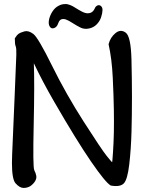

<svg xmlns="http://www.w3.org/2000/svg" viewBox="-20 -922 725 942"><path d="M625 -630.4Q627.4 -530.3 627.4 -453.6V-439.9Q627.4 -358.9 625.2 -275.6Q623 -192.4 614.3 -116.5Q605.5 -40.5 587.2 -22Q568.8 -3.4 523.4 -11.7Q510.3 -19 485.6 -49.3Q460.9 -79.6 426 -130.4Q391.1 -181.2 346.7 -253.2Q302.2 -325.2 245.1 -424.1Q188 -522.9 146 -611.8Q149.9 -515.6 145.3 -308.6Q140.6 -101.6 148.2 -86.9Q155.8 -72.3 158 -59.1Q160.2 -45.9 151.6 -32.2Q143.1 -18.6 127.9 -8.3Q113.3 0 96.7 0H95.2Q76.2 0 55.7 -23.4Q38.6 -43.9 38.6 -122.6Q38.6 -140.6 39.6 -164.6Q44.4 -278.8 51.8 -449.5Q59.1 -620.1 60.1 -653.1Q61 -686 56.9 -695.1Q52.7 -704.1 52.7 -733.9Q62 -749.5 71.3 -756.1Q80.6 -762.7 100.1 -768.1Q119.6 -773.4 143.6 -755.4Q167.5 -737.3 235.8 -598.6Q304.2 -460 391.4 -324Q478.5 -188 503.9 -156.5Q529.3 -125 530.3 -126.5Q531.2 -127.9 534.4 -175.3Q537.6 -222.7 538.6 -271.5Q539.6 -320.3 538.6 -384.5Q537.6 -448.7 533.2 -541.3Q528.8 -633.8 512.7 -705.1Q521.5 -739.3 546.9 -759.8Q572.3 -780.3 597.2 -761.5Q622.1 -742.7 625 -630.4ZM268.1 -894Q282.7 -901.9 297.9 -901.9Q301.8 -901.9 307.6 -901.9Q326.7 -898.4 345.7 -886.2Q364.7 -874 382.1 -865Q399.4 -856 412.6 -856.9Q425.8 -857.9 433.6 -864.7Q441.4 -871.6 445.1 -881.1Q448.7 -890.6 457.8 -895Q466.8 -899.4 475.1 -892.6Q483.4 -885.7 482.9 -871.6Q482.4 -857.4 476.1 -837.6Q469.7 -817.9 454.3 -802.2Q439 -786.6 416 -782Q393.1 -777.3 373.5 -787.4Q354 -797.4 334.7 -809.8Q315.4 -822.3 303.2 -826.4Q291 -830.6 281 -827.1Q271 -823.7 265.1 -806.4Q259.3 -789.1 245.4 -784.2Q231.4 -779.3 223.9 -792Q216.3 -804.7 220.5 -825.2Q224.6 -845.7 237.1 -865.2Q249.5 -884.8 268.1 -894Z"/></svg>

Font: Myanmar Kalay
Style: Regular
Weight: 400
Designer: Khon Soe Zaw Thu
Foundry: PaOh Unicode khonsoezawthu@gmail.com and @hotmail.com
Version: Version 1.20 December 6, 2016